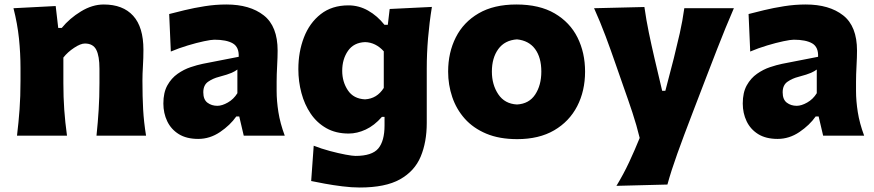

<svg xmlns="http://www.w3.org/2000/svg" viewBox="-20 -604 3893 855"><path d="M55.7 0Q63 -60.1 67.1 -116.9Q71.3 -173.8 71.3 -244.6V-300.8Q71.3 -366.2 64.5 -432.4Q57.6 -498.5 40 -567.4L228 -577.1L239.3 -479.5H254.9Q290 -522.5 340.6 -553.2Q391.1 -584 441.9 -584Q527.3 -584 573 -533.7Q618.7 -483.4 618.7 -382.3Q618.7 -345.2 616.5 -310.1Q614.3 -274.9 614.3 -244.6Q614.3 -173.8 617.4 -116.9Q620.6 -60.1 630.4 0H409.7Q416 -60.1 419.4 -115.7Q422.9 -171.4 422.9 -233.9V-297.9Q422.9 -354.5 408.7 -382.3Q394.5 -410.2 357.9 -410.2Q338.9 -410.2 310.1 -391.1Q281.2 -372.1 262.2 -347.7V-233.9Q262.2 -171.4 266.1 -115.7Q270 -60.1 278.3 0Z M862.8 14.6Q810.5 14.6 776.1 -6.8Q741.7 -28.3 724.6 -64.2Q707.5 -100.1 707.5 -143.1Q707.5 -191.9 725.3 -223.9Q743.2 -255.9 771 -275.4Q798.8 -294.9 828.9 -304.9Q858.9 -314.9 882.8 -319.8L1043 -351.1Q1044.9 -394.5 1016.6 -410.9Q988.3 -427.2 934.6 -427.2Q920.9 -427.2 888.4 -420.4Q856 -413.6 816.2 -401.6Q776.4 -389.6 740.7 -374.5L733.4 -541.5Q761.2 -548.8 802.5 -558.8Q843.8 -568.8 891.8 -576.4Q939.9 -584 987.8 -584Q1092.8 -584 1154.5 -535.6Q1216.3 -487.3 1216.3 -378.4Q1216.3 -350.6 1214.1 -310.8Q1211.9 -271 1211.9 -240.2V-198.7Q1211.9 -154.8 1219.7 -105Q1227.5 -55.2 1248 0H1065.4L1045.4 -85.4H1032.2Q1005.4 -46.9 960 -16.1Q914.6 14.6 862.8 14.6ZM947.8 -132.8Q968.8 -132.8 994.6 -147.5Q1020.5 -162.1 1037.1 -189V-294.4Q1027.8 -287.1 1011.7 -279.8Q995.6 -272.5 955.1 -261.7Q928.2 -254.9 906.7 -240Q885.3 -225.1 885.3 -192.9Q885.3 -160.6 903.8 -146.7Q922.4 -132.8 947.8 -132.8Z M1582 231Q1545.9 231 1504.6 225.8Q1463.4 220.7 1426.5 213.9Q1389.6 207 1365.7 202.1L1377 44.9Q1410.6 58.1 1449 68.4Q1487.3 78.6 1518.6 84.5Q1549.8 90.3 1563 90.3Q1636.7 90.3 1664.6 57.1Q1692.4 23.9 1692.4 -45.4V-83.5H1680.7Q1647 -44.9 1608.6 -27.1Q1570.3 -9.3 1532.7 -9.3Q1475.6 -9.3 1433.3 -33.2Q1391.1 -57.1 1363.5 -97.9Q1335.9 -138.7 1322.3 -189.9Q1308.6 -241.2 1308.6 -295.9Q1308.6 -373 1333.5 -437.5Q1358.4 -502 1408.2 -541Q1458 -580.1 1531.7 -580.1Q1578.1 -580.1 1619.1 -556.9Q1660.2 -533.7 1691.9 -493.7H1707L1715.3 -564L1903.3 -573.2Q1880.4 -431.2 1880.4 -299.3V-56.6Q1880.4 28.8 1853.3 93.5Q1826.2 158.2 1761.2 194.6Q1696.3 231 1582 231ZM1605.5 -161.6Q1658.7 -164.6 1689 -212.4V-375.5Q1653.3 -415 1606 -416.5Q1555.2 -414.6 1529.5 -377.4Q1503.9 -340.3 1503.9 -288.6Q1503.9 -239.7 1529.1 -201.9Q1554.2 -164.1 1605.5 -161.6Z M2283.2 15.6Q2203.6 15.6 2145.5 -8.8Q2087.4 -33.2 2049.8 -75.4Q2012.2 -117.7 1993.9 -171.9Q1975.6 -226.1 1975.6 -285.2Q1975.6 -370.1 2009.8 -437.7Q2043.9 -505.4 2111.6 -544.7Q2179.2 -584 2279.3 -584Q2382.3 -584 2450.2 -544.2Q2518.1 -504.4 2551.8 -436.8Q2585.4 -369.1 2585.4 -285.2Q2585.4 -199.2 2550.3 -131.1Q2515.1 -63 2447.8 -23.7Q2380.4 15.6 2283.2 15.6ZM2282.2 -138.7Q2335.9 -141.6 2363.3 -183.1Q2390.6 -224.6 2390.6 -285.2Q2390.6 -348.1 2362.8 -385.7Q2335 -423.3 2282.2 -428.7Q2227.5 -424.8 2199 -385.5Q2170.4 -346.2 2170.4 -285.2Q2170.4 -226.6 2199 -184.1Q2227.5 -141.6 2282.2 -138.7Z M2725.1 223.6Q2756.8 171.4 2782 117.4Q2807.1 63.5 2828.6 10.3Q2814.9 -46.4 2795.9 -103.8Q2776.9 -161.1 2757.3 -215.8L2721.7 -317.9Q2700.7 -378.9 2676.8 -442.9Q2652.8 -506.8 2625.5 -567.4L2849.6 -572.8Q2857.9 -514.2 2869.4 -458.7Q2880.9 -403.3 2894.5 -344.7L2928.7 -199.7H2942.9L2980.5 -344.2Q2994.6 -400.9 3007.1 -455.8Q3019.5 -510.7 3027.3 -567.4H3248Q3228 -521.5 3210.7 -478.8Q3193.4 -436 3173.3 -385Q3153.3 -334 3126 -262.7L3064.9 -103.5Q3023.4 4.4 2996.1 80.6Q2968.8 156.7 2952.1 217.8Z M3442.9 14.6Q3390.6 14.6 3356.2 -6.8Q3321.8 -28.3 3304.7 -64.2Q3287.6 -100.1 3287.6 -143.1Q3287.6 -191.9 3305.4 -223.9Q3323.2 -255.9 3351.1 -275.4Q3378.9 -294.9 3408.9 -304.9Q3439 -314.9 3462.9 -319.8L3623 -351.1Q3625 -394.5 3596.7 -410.9Q3568.4 -427.2 3514.6 -427.2Q3501 -427.2 3468.5 -420.4Q3436 -413.6 3396.2 -401.6Q3356.4 -389.6 3320.8 -374.5L3313.5 -541.5Q3341.3 -548.8 3382.6 -558.8Q3423.8 -568.8 3471.9 -576.4Q3520 -584 3567.9 -584Q3672.9 -584 3734.6 -535.6Q3796.4 -487.3 3796.4 -378.4Q3796.4 -350.6 3794.2 -310.8Q3792 -271 3792 -240.2V-198.7Q3792 -154.8 3799.8 -105Q3807.6 -55.2 3828.1 0H3645.5L3625.5 -85.4H3612.3Q3585.4 -46.9 3540 -16.1Q3494.6 14.6 3442.9 14.6ZM3527.8 -132.8Q3548.8 -132.8 3574.7 -147.5Q3600.6 -162.1 3617.2 -189V-294.4Q3607.9 -287.1 3591.8 -279.8Q3575.7 -272.5 3535.2 -261.7Q3508.3 -254.9 3486.8 -240Q3465.3 -225.1 3465.3 -192.9Q3465.3 -160.6 3483.9 -146.7Q3502.4 -132.8 3527.8 -132.8Z"/></svg>

Font: Pinar ExtraBold
Style: Regular
Weight: 800
Designer: Amin Abedi
Version: Version 3.000